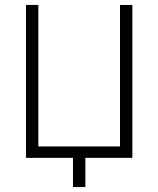

<svg xmlns="http://www.w3.org/2000/svg" viewBox="-20 -638 640 776"><path d="M85 0V-618H135V-46H465V-618H515V0ZM275 118V0H243V-46H325V118Z"/></svg>

Font: Victor Mono Thin
Style: Regular
Weight: 100
Monospace: yes
Designer: Rune Bjørnerås
Version: Version 1.561;gftools[0.9.30]